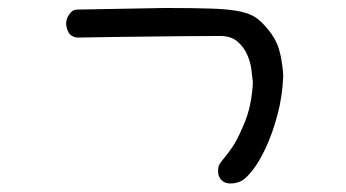

<svg xmlns="http://www.w3.org/2000/svg" viewBox="-20 -333 845 469"><path d="M168 -241.2Q153.3 -243.2 147.5 -253.9Q141.6 -264.6 141.6 -276.4Q141.6 -287.1 149.4 -298.3Q157.2 -309.6 168 -309.6L382.8 -313.5Q454.1 -313.5 497.6 -312Q541 -310.5 567.9 -304.7Q594.7 -298.8 610.4 -286.1Q626 -273.4 642.6 -251Q659.2 -227.5 665 -199.2Q670.9 -170.9 671.9 -147.5Q669.9 -97.7 657.7 -52.2Q645.5 -6.8 629.4 27.8Q613.3 62.5 595.7 84.5Q578.1 106.4 566.4 110.4Q555.7 115.2 543 115.2Q529.3 115.2 521 106.9Q512.7 98.6 512.7 85Q512.7 73.2 516.6 67.4Q520.5 61.5 527.8 52.7Q535.2 43.9 546.9 27.3Q558.6 10.7 573.2 -23.4Q585 -48.8 590.8 -77.1Q596.7 -105.5 597.7 -131.8Q596.7 -143.6 594.2 -162.6Q591.8 -181.6 583.5 -200.2Q575.2 -218.8 559.6 -231.9Q543.9 -245.1 517.6 -245.1Q467.8 -245.1 425.8 -244.6Q383.8 -244.1 342.8 -243.7Q301.8 -243.2 259.3 -242.7Q216.8 -242.2 168 -241.2Z"/></svg>

Font: Hi Melody
Style: Regular
Weight: 400
Designer: YoonDesign Inc.
Foundry: YoonDesign Inc.
Version: Version 3.00